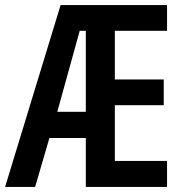

<svg xmlns="http://www.w3.org/2000/svg" viewBox="-21 -734 724 754"><path d="M635 0H316V-192H173L117 0H-1L217 -714H635V-613H430V-422H622V-321H430V-102H635ZM204 -295H316V-613H292Z"/></svg>

Font: Noto Sans Telugu ExtraCondensed SemiBold
Style: Regular
Weight: 600
Width: 2
Designer: Jelle Bosma - Monotype Design Team
Foundry: Monotype Imaging Inc.
Version: Version 2.005; ttfautohint (v1.8.4.7-5d5b)